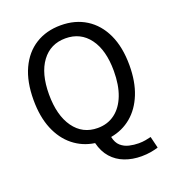

<svg xmlns="http://www.w3.org/2000/svg" viewBox="-148 -782 957 1060"><g transform="rotate(-20 330.5 -251.5)"><path d="M502.9 164.6Q449.2 164.6 404.8 147.7Q360.4 130.9 329.6 96.2Q298.8 61.5 285.6 8.3Q214.8 -2 160.9 -45.2Q106.9 -88.4 77.1 -160.6Q47.4 -232.9 47.4 -331.1Q47.4 -438.5 82.3 -513.7Q117.2 -588.9 180.4 -628.4Q243.7 -668 328.6 -668Q413.6 -668 477.1 -628.2Q540.5 -588.4 575.7 -513.2Q610.8 -438 610.8 -331.1Q610.8 -234.9 582 -163.3Q553.2 -91.8 501.5 -48.6Q449.7 -5.4 380.4 6.8Q387.7 42.5 408.4 60.8Q429.2 79.1 457 85.4Q484.9 91.8 512.2 91.8Q534.2 91.8 552.7 88.4Q571.3 85 585 81.5L601.6 149.4Q586.9 154.8 559.8 159.7Q532.7 164.6 502.9 164.6ZM328.6 -64.9Q387.7 -64.9 430.4 -97.2Q473.1 -129.4 496.1 -189Q519 -248.5 519 -331.1Q519 -453.6 468 -522.5Q417 -591.3 328.6 -591.3Q240.2 -591.3 189.2 -522.5Q138.2 -453.6 138.2 -331.1Q138.2 -207.5 189.2 -136.2Q240.2 -64.9 328.6 -64.9Z"/></g></svg>

Font: Varta Light Medium
Style: Regular
Weight: 500
Version: Version 1.004